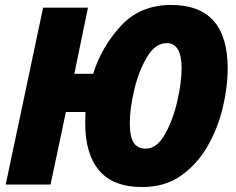

<svg xmlns="http://www.w3.org/2000/svg" viewBox="-20 -745 951 775"><path d="M899 -469Q899 -725 671 -725Q545 -725 467 -639.5Q389 -554 356 -447H280L335 -714H154L3 0H184L246 -293H325Q324 -270 324 -248Q324 -123 380.5 -56.5Q437 10 554 10Q645 10 710 -35.5Q775 -81 817 -153.5Q859 -226 879 -309.5Q899 -393 899 -469ZM504 -247Q504 -307 522 -383Q540 -459 573.5 -515Q607 -571 653 -571Q713 -571 713 -469Q713 -412 695.5 -336Q678 -260 645.5 -202.5Q613 -145 568 -145Q536 -145 520 -168.5Q504 -192 504 -247Z"/></svg>

Font: Noto Sans Display SemiCondensed Black
Style: Italic
Weight: 900
Width: 4
Designer: Monotype Design team
Foundry: Monotype Imaging Inc.
Version: 1.000